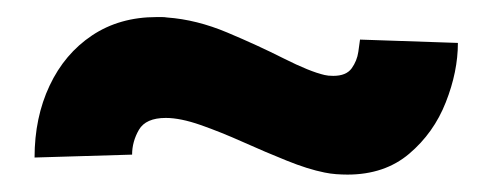

<svg xmlns="http://www.w3.org/2000/svg" viewBox="-20 -459 577 225"><path d="M387.2 -254.4Q380.9 -254.4 374 -254.9Q367.2 -255.4 360.4 -256.8Q340.8 -260.7 315.9 -270.8Q291 -280.8 264.9 -292.5Q238.8 -304.2 215.1 -312.5Q191.4 -320.8 174.3 -320.8Q150.9 -320.8 142.8 -306.9Q134.8 -293 134.8 -277.8L20.5 -274.4Q20.5 -321.3 38.1 -358.6Q55.7 -396 87.9 -417.5Q120.1 -439 163.6 -439Q166.5 -439 169.7 -439Q172.9 -439 175.8 -438.5Q210.4 -436 246.3 -420.9Q282.2 -405.8 312.7 -390.4Q343.3 -375 360.4 -371.1Q364.3 -370.1 370.6 -370.1Q385.7 -370.1 392.1 -378.9Q398.4 -387.7 399.9 -398.2Q401.4 -408.7 401.9 -412.6L516.6 -408.7Q516.6 -375 502.4 -339.1Q488.3 -303.2 459.5 -278.8Q430.7 -254.4 387.2 -254.4Z"/></svg>

Font: Seymour One
Style: Regular
Weight: 400
Designer: Vernon Adams
Foundry: Vernon Adams
Version: Version 1.100; ttfautohint (v1.8.4.7-5d5b);gftools[0.9.33]